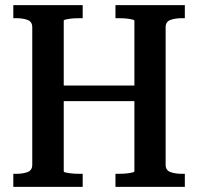

<svg xmlns="http://www.w3.org/2000/svg" viewBox="-20 -730 774 750"><path d="M173 -396H552V-335H173ZM32 0V-51H42Q70 -51 88 -58Q106 -65 106 -86V-624Q106 -645 88 -652Q70 -659 42 -659H32V-710H303V-659H295Q285 -659 273 -658.5Q261 -658 251 -656.5Q241 -655 235 -653.5Q229 -652 229 -649V-61Q229 -58 235 -56.5Q241 -55 251 -53.5Q261 -52 272.5 -51.5Q284 -51 295 -51H303V0ZM431 0V-51H438Q449 -51 461 -51.5Q473 -52 482.5 -53.5Q492 -55 498.5 -56.5Q505 -58 505 -61V-649Q505 -652 498.5 -653.5Q492 -655 482.5 -656.5Q473 -658 461 -658.5Q449 -659 438 -659H431V-710H702V-659H692Q664 -659 645.5 -652Q627 -645 627 -624V-86Q627 -65 645.5 -58Q664 -51 692 -51H702V0Z"/></svg>

Font: Roboto Serif 28pt Condensed Medium
Style: Regular
Weight: 500
Width: 3
Designer: Greg Gazdowicz
Foundry: Commercial Type
Version: Version 1.008